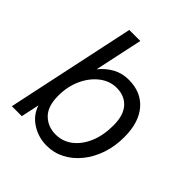

<svg xmlns="http://www.w3.org/2000/svg" viewBox="-202 -866 1022 1022"><g transform="rotate(45 309.0 -355.5)"><path d="M571 -307Q571 -238 551 -179Q531 -120 495 -75.5Q459 -31 412 -6.5Q365 18 311 18Q249 18 198 -14Q147 -46 128 -103L106 0H31L186 -729H269L211 -458Q242 -496 282 -518Q322 -540 372 -540Q465 -540 518 -478.5Q571 -417 571 -307ZM357 -464Q305 -464 261.5 -430.5Q218 -397 192 -340.5Q166 -284 166 -214Q166 -134 205 -96Q244 -58 302 -58Q355 -58 396.5 -90Q438 -122 462 -178.5Q486 -235 486 -310Q486 -387 451 -425.5Q416 -464 357 -464Z"/></g></svg>

Font: Fragment Mono SC
Style: Italic
Weight: 400
Italic angle: -12°
Monospace: yes
Designer: Wei Huang based on Nimbus Sans by URW Studio, based on Helvetica by Max Miedinger.
Foundry: Wei Huang
Version: Version 1.012; ttfautohint (v1.8.4.7-5d5b)